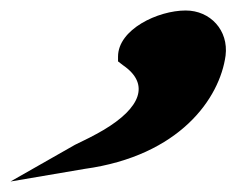

<svg xmlns="http://www.w3.org/2000/svg" viewBox="-20 -142 451 366"><path d="M334 -122C281 -122 205 -86 205 -34V-25L214 -18C267 18 248 64 177 106C160 116 140 126 123 134L0 204L141 180C323 155 399 45 410 -36C416 -84 381 -122 334 -122Z"/></svg>

Font: Charger
Style: HemiRT
Weight: 900
Designer: Jasper
Foundry: Cannot Into Space Fonts
Version: Version 0.99